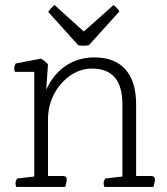

<svg xmlns="http://www.w3.org/2000/svg" viewBox="-20 -736 656 756"><path d="M584 0H391Q388 -8 388 -14Q388 -22 394 -33L462 -41V-325Q462 -466 343 -466Q296 -466 256.5 -438.5Q217 -411 193 -365.5Q169 -320 169 -266V-43H227Q243 -43 243 -29Q243 -23 239 -8L237 0H44Q41 -8 41 -14Q41 -22 47 -33L115 -41V-453H39Q36 -460 36 -467Q36 -476 42 -486L141 -505Q158 -496 169 -483L162 -383Q190 -444 239 -477Q288 -510 352 -510Q432 -510 474 -462.5Q516 -415 516 -325V-43H574Q590 -43 590 -29Q590 -23 586 -8ZM450 -691 330 -558Q326 -557 320 -556.5Q314 -556 309 -556Q304 -556 298 -556.5Q292 -557 288 -558L170 -689Q178 -703 195 -716L310 -612L427 -716Q437 -708 441.5 -703Q446 -698 450 -691Z"/></svg>

Font: Scope One
Style: Regular
Weight: 400
Designer: Dalton Maag Ltd
Foundry: Dalton Maag Ltd
Version: Version 1.002; ttfautohint (v1.4.1) -l 11 -r 50 -G 50 -x 14 